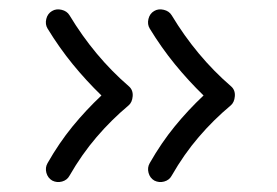

<svg xmlns="http://www.w3.org/2000/svg" viewBox="-20 -508 579 402"><path d="M302.7 -484.9Q311.5 -490.2 322.8 -487.5Q334 -484.9 339.4 -476.1Q391.6 -389.6 463.4 -327.6Q472.7 -319.8 471.7 -306.6Q470.7 -293.5 462.9 -287.1Q427.2 -257.3 396.2 -221.2Q365.2 -185.1 339.4 -140.1Q334.5 -130.9 323.7 -127.9Q313 -125 303.2 -129.9Q293.9 -135.3 291 -146.2Q288.1 -157.2 293.5 -166.5Q317.4 -208.5 345.7 -243.2Q374 -277.8 406.2 -308.1Q374.5 -338.9 346.2 -373.5Q317.9 -408.2 293.5 -448.2Q288.1 -457 290.8 -468.3Q293.5 -479.5 302.7 -484.9ZM88.9 -484.9Q97.7 -490.2 108.9 -487.5Q120.1 -484.9 125.5 -476.1Q177.7 -389.6 249.5 -327.6Q258.8 -319.8 257.8 -306.6Q256.8 -293.5 249 -287.1Q213.4 -257.3 182.4 -221.2Q151.4 -185.1 125.5 -140.1Q120.6 -130.9 109.9 -127.9Q99.1 -125 89.4 -129.9Q80.1 -135.3 77.1 -146.2Q74.2 -157.2 79.6 -166.5Q103.5 -208.5 131.8 -243.2Q160.2 -277.8 192.4 -308.1Q160.6 -338.9 132.3 -373.5Q104 -408.2 79.6 -448.2Q74.2 -457 76.9 -468.3Q79.6 -479.5 88.9 -484.9Z"/></svg>

Font: Mikhak-DS2-FD Regular
Style: Regular
Weight: 400
Designer: Amin Abedi
Version: Version 3.4